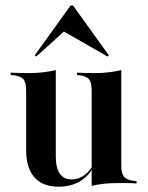

<svg xmlns="http://www.w3.org/2000/svg" viewBox="-20 -689 554 721"><path d="M189.5 -416.1V-208.1H78.2V-348.4Q78.2 -379 68.1 -391.1Q58.1 -403.2 30.6 -406.5L20.2 -407.3V-416.1Q41.1 -415.3 56 -414.9Q71 -414.5 86.3 -414.5Q114.5 -414.5 140.3 -417.3Q166.1 -420.2 189.5 -425.8ZM189.5 -208.1V-102.4Q189.5 -58.9 204.4 -37.1Q219.4 -15.3 249.2 -15.3Q280.6 -15.3 306 -39.1Q331.5 -62.9 349.2 -111.3L351.6 -107.3Q330.6 -45.2 292.7 -16.5Q254.8 12.1 200 12.1Q140.3 12.1 109.3 -23Q78.2 -58.1 78.2 -125.8V-208.1ZM324.2 0V-208.1H435.5V-67.7Q435.5 -37.9 445.2 -25.8Q454.8 -13.7 483.1 -9.7L492.7 -8.9V0Q472.6 -1.6 457.7 -1.6Q442.7 -1.6 427.4 -1.6Q398.4 -1.6 373 0.8Q347.6 3.2 324.2 8.9ZM435.5 -416.1V-208.1H324.2V-348.4Q324.2 -379 314.5 -391.1Q304.8 -403.2 278.2 -406.5L269.4 -407.3V-416.1Q290.3 -415.3 305.2 -414.9Q320.2 -414.5 333.9 -414.5Q362.1 -414.5 387.1 -417.3Q412.1 -420.2 435.5 -425.8ZM116.1 -476.6 110.5 -481.5 245.2 -668.5H254L388.7 -481.5L383.9 -476.6L202.4 -580.6L234.7 -583.9Z"/></svg>

Font: Playfair 144pt SemiCondensed
Style: Bold
Weight: 700
Width: 4
Designer: Claus Eggers Sørensen
Foundry: Claus Eggers Sørensen
Version: Version 2.203